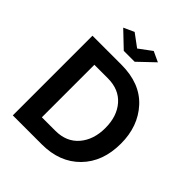

<svg xmlns="http://www.w3.org/2000/svg" viewBox="-247 -1062 1210 1210"><g transform="rotate(45 358.0 -457.5)"><path d="M175 -883 245 -915 330 -852 415 -915 484 -883 378 -782H281ZM332 0H74V-710H332Q499 -710 590.5 -610Q682 -510 682 -356Q682 -194 586.5 -97Q491 0 332 0ZM543 -356Q543 -461 487 -525Q431 -589 332 -589H212V-121H332Q431 -121 487 -186.5Q543 -252 543 -356Z"/></g></svg>

Font: Raleway
Style: Bold
Weight: 700
Designer: Matt McInerney, Pablo Impallari, Rodrigo Fuenzalida
Foundry: Matt McInerney, Pablo Impallari, Rodrigo Fuenzalida
Version: Version 3.000